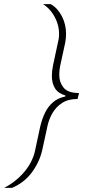

<svg xmlns="http://www.w3.org/2000/svg" viewBox="-81 -763 420 933"><path d="M-61 150Q-32 135 -7.5 115.5Q17 96 36.5 73Q56 50 69 25Q82 0 88 -25L114 -146Q123 -185 138 -215.5Q153 -246 177 -266.5Q201 -287 236 -294L237 -299Q202 -309 186.5 -333.5Q171 -358 171 -394Q171 -406 172.5 -419.5Q174 -433 177 -447L203 -568Q205 -576 205.5 -584Q206 -592 206 -599Q206 -627 196.5 -654Q187 -681 169.5 -704.5Q152 -728 128 -743H165Q182 -734 196 -718.5Q210 -703 220 -683.5Q230 -664 235 -642.5Q240 -621 240 -599Q240 -588 239 -577.5Q238 -567 236 -556L211 -441Q209 -431 208 -420Q207 -409 207 -398Q207 -363 228 -337Q249 -311 303 -311L296 -282Q250 -282 220.5 -262.5Q191 -243 174 -213.5Q157 -184 150 -152L125 -37Q118 -5 104.5 23.5Q91 52 72.5 76.5Q54 101 30 119.5Q6 138 -23 150Z"/></svg>

Font: Saira SemiExpanded Thin
Style: Italic
Weight: 250
Width: 6
Italic angle: -12°
Designer: Hector Gatti with collaboration of the Omnibus-Type team
Foundry: Omnibus-Type
Version: Version 1.101